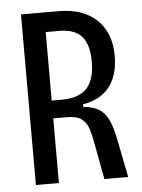

<svg xmlns="http://www.w3.org/2000/svg" viewBox="-50 -700 547 740"><g transform="rotate(-5 224.0 -330.0)"><path d="M59 0V-660H206Q237 -660 266 -653.5Q295 -647 320 -633Q345 -619 364 -596.5Q383 -574 394 -542.5Q405 -511 405 -468Q405 -437 398 -409Q391 -381 375.5 -357.5Q360 -334 333.5 -317.5Q307 -301 267 -294V-284Q304 -281 327 -267Q350 -253 363.5 -224.5Q377 -196 386 -151L416 0H324L297 -144Q292 -174 284 -198Q276 -222 257.5 -236Q239 -250 202 -250H148V0ZM148 -319H188Q253 -319 284 -352Q315 -385 315 -456Q315 -521 287.5 -552.5Q260 -584 200 -584H148Z"/></g></svg>

Font: Bricolage Grotesque 36pt Condensed
Style: Regular
Weight: 400
Width: 3
Designer: Mathieu Triay
Foundry: Atelier Triay
Version: Version 1.001;gftools[0.9.33.dev8+g029e19f]